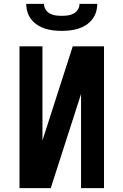

<svg xmlns="http://www.w3.org/2000/svg" viewBox="-20 -975 640 995"><path d="M81 0V-735H200V-247L357 -735H519V0H400V-488L243 0ZM300 -815Q278 -815 256.5 -817.5Q235 -820 214 -826.5Q193 -833 174.5 -845Q156 -857 142.5 -874Q129 -891 122.5 -912Q116 -933 116 -955H208Q208 -939 216.5 -925.5Q225 -912 239 -904.5Q253 -897 268.5 -895Q284 -893 300 -893Q316 -893 331.5 -895Q347 -897 361 -904.5Q375 -912 383.5 -925.5Q392 -939 392 -955H484Q484 -933 477.5 -912Q471 -891 457.5 -874Q444 -857 425.5 -845Q407 -833 386 -826.5Q365 -820 343.5 -817.5Q322 -815 300 -815Z"/></svg>

Font: Iosevka Aile
Style: Bold
Weight: 700
Designer: Belleve Invis
Foundry: Belleve Invis
Version: Version 28.0.1; ttfautohint (v1.8.4)